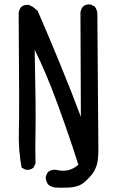

<svg xmlns="http://www.w3.org/2000/svg" viewBox="-20 -794 540 889"><path d="M235.4 74.2Q217.8 72.3 203.1 60.5Q193.4 46.9 191.4 29.3Q193.4 13.7 203.1 2Q217.8 -9.8 239.3 -7.8Q298.8 7.8 342.8 -31.2Q301.8 -161.1 247.6 -309.6Q193.4 -458 140.6 -563.5Q146.5 -278.3 144.5 -198.2Q142.6 -118.2 144.5 -37.1L134.8 -17.6Q121.1 -5.9 99.6 -7.8L80.1 -17.6Q64.5 -100.6 67.4 -186.5Q70.3 -272.5 66.4 -734.4Q68.4 -750 78.1 -761.7Q91.8 -773.4 113.3 -771.5L132.8 -761.7L154.3 -744.1Q203.1 -631.8 257.3 -500Q311.5 -368.2 354.5 -252.9L352.5 -736.3Q354.5 -752 364.3 -763.7Q377.9 -775.4 399.4 -773.4L418.9 -763.7Q428.7 -750 430.7 -732.4Q435.5 -152.3 435.5 -101.6Q435.5 -50.8 427.2 -27.3Q418.9 -3.9 406.7 12.2Q394.5 28.3 373.5 47.4Q352.5 66.4 321.8 71.8Q291 77.1 235.4 74.2Z"/></svg>

Font: JasonHandwriting1
Style: Regular
Weight: 400
Version: Version 1.48.20